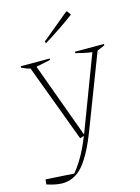

<svg xmlns="http://www.w3.org/2000/svg" viewBox="-167 -777 771 1054"><g transform="rotate(-15 218.5 -250.5)"><path d="M-34 185 -31 157 130 167Q154 137 171 109.5Q188 82 203 51.5Q218 21 234 -19L211 -12L47 -452Q33 -455 21 -460Q9 -465 -2 -470V-478H163V-470L81 -453L237 -26Q242 -38 247 -52L398 -451Q353 -457 306 -470V-478H471V-470L428 -452L271 -43Q222 86 172.5 144Q123 202 54 202Q17 202 -34 185ZM166 -565 160 -574 316 -703H322L338 -681Q297 -650 253.5 -621Q210 -592 166 -565Z"/></g></svg>

Font: Piazzolla Thin
Style: Regular
Weight: 100
Designer: Juan Pablo del Peral
Foundry: Huerta Tipografica
Version: Version 1.330